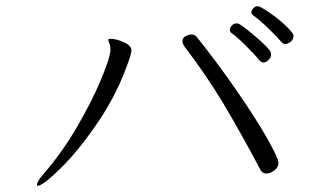

<svg xmlns="http://www.w3.org/2000/svg" viewBox="-20 -670 1040 624"><path d="M907 -527Q900 -527 895 -533Q881 -550 853 -577Q825 -604 802 -621Q797 -624 797 -630Q797 -637 803.5 -643.5Q810 -650 818 -650Q825 -650 855 -629.5Q885 -609 909.5 -585.5Q934 -562 934 -554Q934 -543 926 -535Q915 -527 907 -527ZM120 -103Q182 -174 231.5 -259.5Q281 -345 310 -415.5Q339 -486 339 -509Q339 -520 335.5 -529Q332 -538 332 -540Q332 -542 332 -542Q334 -544 339 -544Q357 -544 382 -533Q407 -522 407 -506Q407 -497 401 -480Q365 -372 301.5 -277.5Q238 -183 178.5 -124.5Q119 -66 102 -66Q100 -66 100 -68Q100 -80 120 -103ZM603 -558Q614 -558 621 -548Q688 -464 749.5 -375Q811 -286 848 -221Q885 -156 885 -141Q885 -126 871.5 -116Q858 -106 846 -106Q833 -106 827 -117Q758 -247 703.5 -337.5Q649 -428 580 -518Q573 -528 573 -536Q573 -547 583.5 -552.5Q594 -558 603 -558ZM749 -594Q755 -594 759 -591Q777 -580 813 -549Q849 -518 858 -504Q861 -499 861 -492Q861 -484 853 -475.5Q845 -467 836 -467Q829 -467 823 -474Q807 -494 777.5 -523Q748 -552 732 -563Q727 -567 727 -573Q727 -580 733.5 -587Q740 -594 749 -594Z"/></svg>

Font: JyunsaiKaai Light
Style: Regular
Weight: 300
Designer: Fontworks Inc.
Version: Version 0.030;April 7, 2024;FontCreator 14.0.0.2901 64-bit